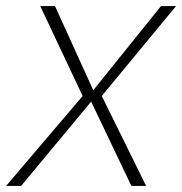

<svg xmlns="http://www.w3.org/2000/svg" viewBox="-56 -612 600 632"><path d="M-36 0H13.5L244 -277.5L376.5 0H425L279 -296L523.5 -592H474L251 -315L125 -592H76.5L216 -296Z"/></svg>

Font: Anybody UltraCondensed Thin ExtraLight
Style: Italic
Weight: 250
Italic angle: -10°
Version: Version 1.111